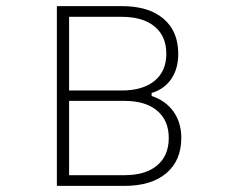

<svg xmlns="http://www.w3.org/2000/svg" viewBox="-20 -608 740 628"><path d="M166 0V-588H378Q466 -588 514.5 -547Q563 -506 563 -432Q563 -383 540 -349.5Q517 -316 476 -304V-294Q522 -279 547.5 -243Q573 -207 573 -157Q573 -83 524 -41.5Q475 0 387 0ZM206 -312H378Q447 -312 485.5 -343.5Q524 -375 524 -432Q524 -490 485.5 -521.5Q447 -553 378 -553H206ZM206 -35H387Q456 -35 494 -67Q532 -99 532 -157Q532 -214 494 -246Q456 -278 387 -278H206Z"/></svg>

Font: Martian Mono Thin
Style: Regular
Weight: 100
Monospace: yes
Designer: Roman Shamin
Foundry: Evil Martians
Version: Version 1.000; ttfautohint (v1.8.4.7-5d5b)